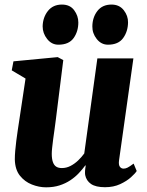

<svg xmlns="http://www.w3.org/2000/svg" viewBox="-20 -811 646 842"><path d="M182 10.5Q151 10.5 119.8 -1.8Q88.5 -14 67.2 -40.8Q46 -67.5 45 -112Q45 -129 46.8 -150Q48.5 -171 51.5 -194Q54.5 -217 58 -240.8Q61.5 -264.5 65 -287L92 -466.5L31.5 -502.5L39 -542L233 -560.5L257.5 -547.5L225 -287.5Q222.5 -266 219.2 -243.8Q216 -221.5 213.2 -201Q210.5 -180.5 208.8 -164Q207 -147.5 207 -137Q207 -114.5 211.8 -100.8Q216.5 -87 226 -80.5Q235.5 -74 251.5 -74Q271 -74 289 -83.2Q307 -92.5 322.5 -107.2Q338 -122 349.5 -138L407 -555H565L502 -107.5Q499.5 -88.5 505.5 -80Q511.5 -71.5 522 -71.5Q530.5 -71.5 539.5 -76Q548.5 -80.5 566 -93.5L579.5 -61Q573 -50.5 554.5 -33.8Q536 -17 507 -3.5Q478 10 440.5 10Q400 10 379.2 -4.2Q358.5 -18.5 353.5 -43.5Q353 -47 352.8 -51.8Q352.5 -56.5 353 -62Q353.5 -67.5 354.2 -73.5Q355 -79.5 356 -85L354 -85.5Q341.5 -68.5 325.5 -51.5Q309.5 -34.5 288.5 -20.5Q267.5 -6.5 241.2 2Q215 10.5 182 10.5ZM236 -615Q206.5 -615 186.8 -640Q167 -665 167 -695.5Q168 -735 190.2 -763Q212.5 -791 251.5 -791Q287 -791 305.2 -766.2Q323.5 -741.5 323.5 -712.5Q323.5 -673 302.8 -644Q282 -615 236 -615ZM453.5 -615Q424 -615 404.2 -640Q384.5 -665 385 -695.5Q385.5 -735 407.2 -763Q429 -791 469 -791Q503.5 -791 522.8 -766.2Q542 -741.5 541.5 -712.5Q541 -673 520 -644Q499 -615 453.5 -615Z"/></svg>

Font: Merriweather 36pt Black
Style: Italic
Weight: 900
Italic angle: -7.8°
Version: Version 2.101